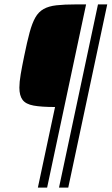

<svg xmlns="http://www.w3.org/2000/svg" viewBox="-20 -708 507 872"><path d="M152 144 230 -222Q168 -222 132.5 -228.5Q97 -235 82.5 -254.5Q68 -274 68 -310Q68 -335 74 -370.5Q80 -406 90 -454Q103 -518 114.5 -560.5Q126 -603 140.5 -628.5Q155 -654 178 -667Q201 -680 236.5 -684Q272 -688 325 -688H371L194 144ZM248 144 425 -688H467L290 144Z"/></svg>

Font: Saira SemiCondensed ExtraLight
Style: Italic
Weight: 250
Width: 4
Italic angle: -12°
Designer: Hector Gatti with collaboration of the Omnibus-Type team
Foundry: Omnibus-Type
Version: Version 1.101